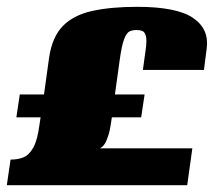

<svg xmlns="http://www.w3.org/2000/svg" viewBox="-22 -543 627 563"><path d="M36 -266H107L122 -374Q131 -435 162.5 -467Q194 -499 249 -511Q304 -523 380 -523Q496 -523 544 -490.5Q592 -458 584 -400L576 -338H397L405 -396Q409 -424 406 -436.5Q403 -449 395.5 -452Q388 -455 378 -455Q368 -455 359 -451.5Q350 -448 342.5 -429.5Q335 -411 329 -367L315 -266H402L392 -199H306L303 -179Q303 -178 300 -162.5Q297 -147 290 -130.5Q283 -114 271 -108H542L527 0H-2L9 -75Q30 -75 46.5 -81.5Q63 -88 75.5 -110Q88 -132 94 -179L97 -199H26Z"/></svg>

Font: Genos Thin Black
Style: Italic
Weight: 900
Italic angle: -8°
Version: Version 1.010